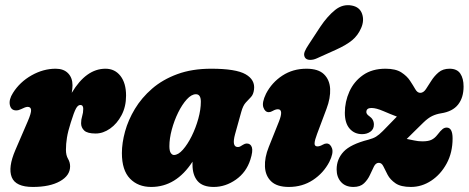

<svg xmlns="http://www.w3.org/2000/svg" viewBox="-20 -730 1855 760"><path d="M44 -293Q23.5 -293 19 -314.5Q14.5 -336 31.5 -362.5Q58.5 -405.5 105 -431.8Q151.5 -458 200.5 -458Q232 -458 249.5 -440Q267 -422 267 -392.5Q267 -380 264 -362.5Q321 -458 397.5 -458Q434.5 -458 456.8 -429.5Q479 -401 479 -351.5Q479 -308 461.2 -274.2Q443.5 -240.5 415.8 -221Q388 -201.5 358.5 -201.5Q326 -201.5 313.5 -213.2Q301 -225 301 -242Q301 -257 305.2 -270.2Q309.5 -283.5 309.5 -299Q309.5 -314.5 298 -314.5Q288.5 -314.5 280.8 -300.5Q273 -286.5 260 -244.5Q249 -210 245 -185.2Q241 -160.5 241 -137Q241 -115.5 249.2 -101.5Q257.5 -87.5 257.5 -71.5Q257.5 -35 217.2 -12.5Q177 10 110 10Q42 10 26.5 -28.5Q11 -67 41 -136.5L89.5 -249Q104 -282.5 103 -294.8Q102 -307 89.5 -307Q81 -307 63.5 -298Q53.5 -293 44 -293Z M910.5 -199Q896.5 -148 921.5 -148Q927 -148 931.2 -150.5Q935.5 -153 942 -157Q950 -162 956.5 -162Q972 -162 977 -147Q982 -132 971 -98Q955 -48 913.8 -19Q872.5 10 826 10Q782 10 762 -13.5Q742 -37 742 -78Q742 -84 742 -90Q677 10 578.5 10Q526.5 10 494.5 -23Q462.5 -56 462.5 -124Q462.5 -164 475 -209.5Q487.5 -255 514 -299Q540.5 -343 582 -379Q623.5 -415 681.8 -436.5Q740 -458 816 -458Q914 -458 952.2 -436Q990.5 -414 985.5 -375.5Q983 -356 973.5 -346Q964 -336 953 -324.2Q942 -312.5 935 -287ZM650.5 -151.5Q650.5 -132.5 656 -124.5Q661.5 -116.5 668.5 -116.5Q685.5 -116.5 704 -137.5Q722.5 -158.5 738.8 -191.2Q755 -224 765 -260.2Q775 -296.5 775 -327.5Q775 -357 755.5 -357Q738 -357 719.5 -336.8Q701 -316.5 685.2 -284.5Q669.5 -252.5 660 -217Q650.5 -181.5 650.5 -151.5Z M1236.5 -150.5Q1245.5 -150.5 1257 -157Q1265.5 -162 1272.5 -162Q1287.5 -162 1294.2 -143Q1301 -124 1283.5 -89Q1260.5 -45 1218.8 -17.5Q1177 10 1123.5 10Q1076.5 10 1053.5 -12Q1030.5 -34 1028.8 -70.2Q1027 -106.5 1044 -148.5L1084 -248.5Q1103.5 -297.5 1080 -297.5Q1071 -297.5 1059.5 -291Q1051 -286 1044 -286Q1029 -286 1022.5 -305Q1016 -324 1033 -359Q1056 -403.5 1097.8 -430.8Q1139.5 -458 1193 -458Q1240 -458 1262.5 -436Q1285 -414 1286.8 -378Q1288.5 -342 1272.5 -299.5L1235 -199.5Q1226 -176 1225.2 -163.2Q1224.5 -150.5 1236.5 -150.5ZM1247.5 -623.5Q1276 -666 1306.5 -690.5Q1337 -715 1373 -708Q1404 -702 1413.2 -675.2Q1422.5 -648.5 1409.5 -619Q1397 -590 1374.2 -571Q1351.5 -552 1309.5 -533L1234 -499Q1220 -492.5 1206.2 -493Q1192.5 -493.5 1187 -502.5Q1181 -513 1186.2 -525.8Q1191.5 -538.5 1201 -552.5Z M1771.5 -182Q1771.5 -126 1748 -82.8Q1724.5 -39.5 1687 -14.8Q1649.5 10 1606.5 10Q1566.5 10 1545.5 -4.5Q1524.5 -19 1514.5 -37.8Q1504.5 -56.5 1497.8 -71Q1491 -85.5 1479.5 -85.5Q1467.5 -85.5 1460.2 -71Q1453 -56.5 1444.5 -37.8Q1436 -19 1421 -4.5Q1406 10 1379 10Q1347.5 10 1330 -9.5Q1312.5 -29 1312.5 -59.5Q1312.5 -100 1340 -129.5Q1367.5 -159 1438 -177Q1457 -182 1468.5 -189Q1480 -196 1495.5 -211.5Q1525.5 -241.5 1551 -268.5Q1527 -277.5 1498 -290Q1469 -302.5 1451.5 -302.5Q1439 -302.5 1434.5 -298Q1430 -293.5 1430 -287Q1430 -278 1442 -270Q1460 -257.5 1460 -237Q1460 -218.5 1446.2 -208.8Q1432.5 -199 1413.5 -199Q1383 -199 1364 -220.8Q1345 -242.5 1345 -283.5Q1345 -327.5 1363 -367.5Q1381 -407.5 1417 -432.8Q1453 -458 1506 -458Q1546 -458 1568.5 -443.5Q1591 -429 1603.2 -410.2Q1615.5 -391.5 1623.8 -377Q1632 -362.5 1643.5 -362.5Q1656 -362.5 1665.8 -377Q1675.5 -391.5 1687.2 -410.2Q1699 -429 1716 -443.5Q1733 -458 1759.5 -458Q1789 -458 1802 -438.8Q1815 -419.5 1815 -387.5Q1815 -343.5 1793.2 -316Q1771.5 -288.5 1726 -281.5Q1707 -278.5 1690.8 -270.8Q1674.5 -263 1656 -245Q1635 -224.5 1619.5 -209.2Q1604 -194 1590 -180Q1604.5 -177.5 1619.8 -174Q1635 -170.5 1652 -170.5Q1675.5 -170.5 1688.2 -176.8Q1701 -183 1711 -196Q1724.5 -213.5 1732 -219.2Q1739.5 -225 1748 -225Q1771.5 -225 1771.5 -182Z"/></svg>

Font: Fraunces 144pt SuperSoft Black
Style: Italic
Weight: 900
Italic angle: -16°
Version: Version 1.000;[b76b70a41]